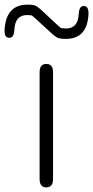

<svg xmlns="http://www.w3.org/2000/svg" viewBox="-71 -809 403 829"><path d="M129 0Q100 0 100 -36V-497Q100 -533 129 -533Q158 -533 158 -497V-36Q158 0 129 0ZM213 -641Q183 -641 172 -649Q156 -660 142 -674L94 -718Q82 -730 68 -741Q64 -744 46 -744Q-6 -744 -9 -680Q-11 -644 -32 -646Q-54 -647 -51 -683Q-44 -789 48 -789Q77 -789 87 -782Q103 -771 117 -757L165 -712Q177 -700 191 -689Q195 -686 214 -686Q266 -686 269 -749Q271 -785 292 -783Q313 -782 311 -746Q305 -641 213 -641Z"/></svg>

Font: Resource Han Rounded JP Light
Style: Regular
Weight: 300
Designer: Cyano Hao (round all glyphs); Ryoko NISHIZUKA 西塚涼子 (kana, bopomofo & ideographs); Paul D. Hunt (Latin, Greek & Cyrillic)
Foundry: Cyano Hao
Version: 0.990